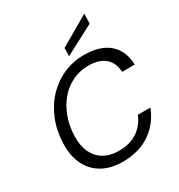

<svg xmlns="http://www.w3.org/2000/svg" viewBox="-218 -1085 1155 1241"><g transform="rotate(-30 360.0 -465.0)"><path d="M337 12Q246 12 183 -24.5Q120 -61 88.5 -127Q57 -193 60 -280Q62 -372 93 -451Q124 -530 178.5 -588.5Q233 -647 305 -679.5Q377 -712 461 -712Q581 -712 646.5 -655Q712 -598 715 -494H621Q618 -561 575.5 -599.5Q533 -638 449 -638Q386 -638 331.5 -611.5Q277 -585 236.5 -537.5Q196 -490 172.5 -426Q149 -362 147 -286Q145 -216 168.5 -166Q192 -116 238 -89Q284 -62 349 -62Q433 -62 488.5 -100Q544 -138 570 -203H664Q638 -136 591.5 -87.5Q545 -39 481 -13.5Q417 12 337 12ZM374 -753 376 -814 597 -942 595 -869Z"/></g></svg>

Font: DM Sans 18pt
Style: Italic
Weight: 400
Italic angle: -10°
Designer: Colophon Foundry, Jonny Pinhorn
Foundry: Colophon Foundry
Version: Version 4.004;gftools[0.9.30]